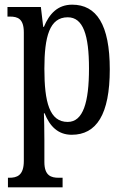

<svg xmlns="http://www.w3.org/2000/svg" viewBox="-20 -566 533 822"><path d="M14 236H248V195H231C200 195 170 187 170 128V33C170 -13 169 -52 168 -81H171C193 -25 229 11 287 11C393 11 450 -76 450 -269C450 -461 393 -546 289 -546C227 -546 191 -507 168 -451H165L155 -536H12V-495H22C56 -495 82 -486 82 -427V123C82 186 52 195 20 195H14ZM270 -44C192 -44 170 -128 170 -272C170 -409 192 -492 270 -492C336 -492 361 -416 361 -273C361 -128 336 -44 270 -44Z"/></svg>

Font: Noto Serif Myanmar ExtCond
Style: Regular
Weight: 400
Width: 2
Designer: Ben Mitchell and the Monotype Design Team
Foundry: Monotype Imaging Inc.
Version: Version 2.106